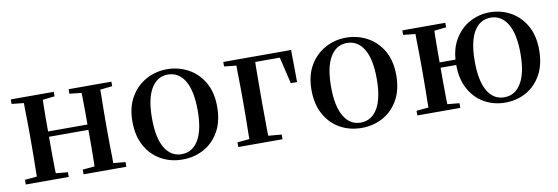

<svg xmlns="http://www.w3.org/2000/svg" viewBox="-47 -849 3401 1171"><g transform="rotate(-10 1654.0 -263.5)"><path d="M40 0V-29L115 -36Q115 -50 115 -67Q116 -108 116.5 -153Q117 -198 117 -232V-296Q117 -330 116.5 -374.5Q116 -419 115 -461Q115 -478 115 -491L40 -499V-527H306V-499L232 -491Q231 -477 231 -460Q231 -418 230 -372Q230 -330 230 -295H474Q474 -330 474 -372Q473 -418 473 -461Q473 -477 472 -491L398 -499V-527H663V-499L588 -491Q588 -477 588 -461Q587 -419 586.5 -374.5Q586 -330 586 -296V-232Q586 -198 586.5 -153Q587 -108 588 -67Q588 -50 588 -36L663 -29V0H398V-29L472 -36Q473 -51 473 -68Q473 -111 474 -163Q474 -212 474 -262H230Q230 -212 230 -163Q231 -111 231 -68Q231 -51 232 -36L306 -29V0Z M1009 16Q936 16 876.5 -17Q817 -50 782 -113Q747 -176 747 -265Q747 -354 783.5 -416Q820 -478 880 -510.5Q940 -543 1009 -543Q1079 -543 1139 -511Q1199 -479 1235.5 -417Q1272 -355 1272 -265Q1272 -175 1237 -112.5Q1202 -50 1142.5 -17Q1083 16 1009 16ZM1009 -17Q1076 -17 1113.5 -79.5Q1151 -142 1151 -263Q1151 -385 1113.5 -447.5Q1076 -510 1009 -510Q943 -510 905.5 -447.5Q868 -385 868 -263Q868 -142 905.5 -79.5Q943 -17 1009 -17Z M1356 0V-29L1431 -36Q1431 -50 1431 -67Q1432 -108 1432.5 -153Q1433 -198 1433 -232V-287Q1433 -326 1432.5 -372Q1432 -418 1431 -461Q1431 -477 1431 -491L1356 -499V-527H1776L1778 -328H1739L1700 -493H1548Q1547 -479 1547 -461Q1547 -418 1546.5 -372Q1546 -326 1546 -287V-232Q1546 -198 1546.5 -153Q1547 -108 1547 -67Q1547 -50 1548 -36L1630 -29V0Z M2118 16Q2045 16 1985.5 -17Q1926 -50 1891 -113Q1856 -176 1856 -265Q1856 -354 1892.5 -416Q1929 -478 1989 -510.5Q2049 -543 2118 -543Q2188 -543 2248 -511Q2308 -479 2344.5 -417Q2381 -355 2381 -265Q2381 -175 2346 -112.5Q2311 -50 2251.5 -17Q2192 16 2118 16ZM2118 -17Q2185 -17 2222.5 -79.5Q2260 -142 2260 -263Q2260 -385 2222.5 -447.5Q2185 -510 2118 -510Q2052 -510 2014.5 -447.5Q1977 -385 1977 -263Q1977 -142 2014.5 -79.5Q2052 -17 2118 -17Z M2465 0V-29L2540 -36Q2540 -50 2540 -67Q2541 -108 2541.5 -153Q2542 -198 2542 -232V-296Q2542 -330 2541.5 -374.5Q2541 -419 2540 -461Q2540 -478 2540 -491L2465 -499V-527H2731V-499L2657 -491Q2656 -477 2656 -461Q2656 -419 2655 -373Q2655 -330 2655 -295H2753Q2758 -365 2788 -416Q2823 -478 2881.5 -510.5Q2940 -543 3008 -543Q3077 -543 3135.5 -511Q3194 -479 3230 -417Q3266 -355 3266 -265Q3266 -175 3231.5 -112.5Q3197 -50 3138.5 -17Q3080 16 3008 16Q2937 16 2878.5 -17Q2820 -50 2786 -113Q2752 -175 2752 -262H2655Q2655 -212 2655 -163Q2656 -111 2656 -68Q2656 -51 2657 -36L2731 -29V0ZM3008 -17Q3074 -17 3112 -79.5Q3150 -142 3150 -263Q3150 -385 3112 -447.5Q3074 -510 3008 -510Q2941 -510 2904 -447.5Q2867 -385 2867 -263Q2867 -142 2904 -79.5Q2941 -17 3008 -17Z"/></g></svg>

Font: Early Summer Mincho SemiBold
Style: Regular
Weight: 600
Designer: GuiWonder
Version: Version 1.002